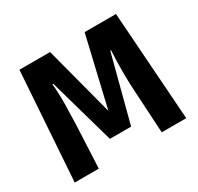

<svg xmlns="http://www.w3.org/2000/svg" viewBox="-122 -688 859 832"><g transform="rotate(-30 307.5 -271.5)"><path d="M548.7 -543.1 586.7 0H464.1L451.8 -213.3Q448.7 -262.1 448.7 -312.6Q448.7 -363.1 451.8 -417.4H447.7L361.5 -87.7H255.4L162.1 -417.4H157.9Q162.6 -367.2 161.8 -314.9Q161 -262.6 159 -210.3L149.2 0H28.7L65.6 -543.1H219L310.3 -195.9L391.8 -543.1Z"/></g></svg>

Font: Fira Code SemiBold
Style: Regular
Weight: 600
Designer: Carrois Corporate, Edenspiekermann AG, Nikita Prokopov
Foundry: Carrois Corporate, Edenspiekermann AG, Nikita Prokopov
Version: Version 6.002